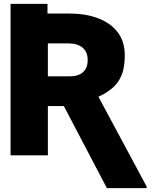

<svg xmlns="http://www.w3.org/2000/svg" viewBox="-20 -797 807 985"><path d="M528.3 168 307.6 -252.9H225.6V0H34.2V-777.3H223.6V-727.5H335Q420.9 -727.5 485.1 -702.6Q549.3 -677.7 585 -629.9Q620.6 -582 620.1 -511.7Q620.1 -450.2 603.3 -410.2Q586.4 -370.1 555.7 -344.5Q524.9 -318.8 484.9 -300.8L732.4 160.2V168ZM335 -405.3Q380.9 -404.8 405.5 -426.5Q430.2 -448.2 429.7 -488.3Q430.2 -528.8 405 -551.3Q379.9 -573.7 335 -574.2H225.6V-405.3Z"/></svg>

Font: Inter Tight Black
Style: Regular
Weight: 900
Designer: Rasmus Andersson
Foundry: rsms
Version: Version 3.004; ttfautohint (v1.8.4.7-5d5b)